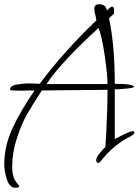

<svg xmlns="http://www.w3.org/2000/svg" viewBox="-21 -694 655 900"><path d="M609 -72Q609 -66 593 -56Q512 -17 449 64Q445 70 440 70Q430 70 430 56Q430 45 445.5 25Q461 5 473 -4Q475 -33 477.5 -81Q480 -129 481.5 -178Q483 -227 483 -255Q483 -267 483 -273Q177 -270 175 -270Q129 -199 104.5 -156Q80 -113 58 -45.5Q36 22 36 88Q36 140 60 166Q69 175 69 180Q69 186 51 186Q24 186 11.5 147.5Q-1 109 -1 75Q-1 -9 37.5 -92.5Q76 -176 141 -270Q137 -270 131.5 -270Q126 -270 121 -270Q116 -270 109.5 -270Q103 -270 97.5 -269.5Q92 -269 86 -269Q80 -269 74 -269Q52 -269 39 -270Q26 -271 26 -274Q26 -283 34 -289Q42 -295 56.5 -297.5Q71 -300 85.5 -301.5Q100 -303 117 -303Q128 -303 139 -302.5Q150 -302 157.5 -301.5Q165 -301 165 -301Q274 -448 431 -599Q421 -642 421 -654Q421 -674 445 -674Q475 -674 480 -645Q498 -663 504 -663Q514 -663 514 -644Q514 -641 513.5 -636.5Q513 -632 513 -630Q510 -627 502 -620Q494 -613 490 -608Q517 -483 517 -301Q518 -301 520.5 -301Q523 -301 524 -301Q601 -301 608 -287Q606 -282 570.5 -278.5Q535 -275 517 -275V-42Q586 -79 600 -79Q609 -79 609 -72ZM483 -300Q483 -343 470 -432.5Q457 -522 441 -563Q262 -399 197 -300Z"/></svg>

Font: Bilbo Swash Caps
Style: Regular
Weight: 400
Designer: Robert E. Leuschke
Foundry: Robert E. Leuschke
Version: Version 1.003